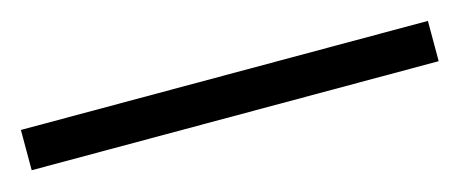

<svg xmlns="http://www.w3.org/2000/svg" viewBox="-22 -13 530 221"><g transform="rotate(-15 242.5 97.0)"><path d="M485 73V121H0V73Z"/></g></svg>

Font: GFS Solomos
Style: Regular
Weight: 400
Designer: George D. Matthiopoulos
Foundry: George D. Matthiopoulos
Version: Version 1.000